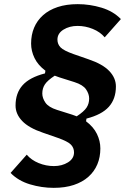

<svg xmlns="http://www.w3.org/2000/svg" viewBox="-20 -730 640 926"><path d="M464 -14Q464 28 449.5 62.5Q435 97 406.5 122.5Q378 148 336 162Q294 176 239 176Q181 176 124.5 159Q68 142 31 104L109 16Q131 42 166.5 56.5Q202 71 240 71Q279 71 308 53Q337 35 337 5Q337 -17 322 -32.5Q307 -48 259 -65L187 -90Q119 -113 87 -146.5Q55 -180 55 -221Q55 -281 89 -319Q123 -357 197 -376L199 -389Q163 -416 146.5 -450Q130 -484 130 -520Q130 -562 144.5 -596.5Q159 -631 187.5 -656.5Q216 -682 258 -696Q300 -710 355 -710Q413 -710 469.5 -693Q526 -676 563 -638L485 -550Q463 -576 427.5 -590.5Q392 -605 354 -605Q315 -605 286 -587Q257 -569 257 -539Q257 -517 272 -501.5Q287 -486 335 -469L407 -444Q475 -421 507 -387.5Q539 -354 539 -313Q539 -253 505 -215Q471 -177 397 -158L395 -145Q431 -118 447.5 -84Q464 -50 464 -14ZM410 -255Q410 -277 395 -299Q380 -321 339 -334L266 -357Q256 -360 244 -365Q209 -342 196.5 -323Q184 -304 184 -279Q184 -257 199 -235Q214 -213 255 -200L328 -177Q338 -174 350 -169Q385 -192 397.5 -211Q410 -230 410 -255Z"/></svg>

Font: IBM Plex Mono
Style: Bold Italic
Weight: 700
Italic angle: -9°
Monospace: yes
Designer: Mike Abbink, Paul van der Laan, Pieter van Rosmalen
Foundry: Bold Monday
Version: Version 2.3